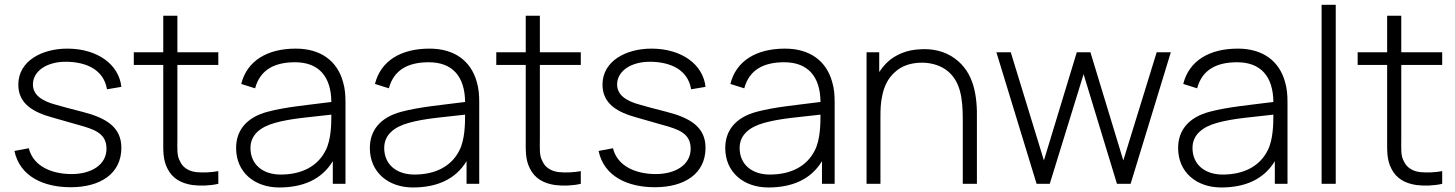

<svg xmlns="http://www.w3.org/2000/svg" viewBox="-20 -786 6221 821"><path d="M499 -414.6C488.5 -510.4 396.9 -578.1 267.7 -578.1C160.4 -578.1 58.3 -526 58.3 -424C58.3 -340.6 125 -305.2 205.2 -283.3L314.6 -252.1C382.3 -233.3 435.4 -216.7 435.4 -150C435.4 -80.2 368.8 -41.7 286.5 -41.7C204.2 -41.7 122.9 -72.9 103.1 -152.1L41.7 -140.6C64.6 -31.3 166.7 14.6 282.3 14.6C408.3 14.6 499 -42.7 499 -154.2C499 -243.8 431.3 -282.3 334.4 -307.3C282.3 -320.8 244.8 -330.2 217.7 -338.5C155.2 -355.2 120.8 -382.3 120.8 -425C120.8 -482.3 181.2 -524 267.7 -521.9C347.9 -519.8 422.9 -489.6 437.5 -404.2Z M738.5 -508.3H913.5V-562.5H738.5V-718.8H678.1V-562.5H552.1V-508.3H678.1V-194.8C678.1 -142.7 676 -104.2 695.8 -65.6C716.7 -22.9 754.2 -2.1 803.1 5.2C837.5 9.4 878.1 8.3 913.5 0V-54.2C884.4 -49 850 -46.9 819.8 -50C789.6 -53.1 761.5 -68.8 750 -95.8C735.4 -120.8 738.5 -149 738.5 -196.9Z M1457.3 0V-349C1457.3 -380.2 1455.2 -407.3 1446.9 -435.4C1421.9 -526 1351 -578.1 1244.8 -578.1C1124 -578.1 1036.5 -527.1 1011.5 -427.1L1070.8 -408.3C1092.7 -489.6 1156.2 -519.8 1241.7 -519.8C1341.7 -519.8 1395.8 -460.4 1396.9 -350C1293.8 -336.5 1204.2 -329.2 1125 -308.3C1030.2 -283.3 989.6 -225 989.6 -153.1C989.6 -49 1068.8 15.6 1174 15.6C1274 15.6 1355.2 -17.7 1403.1 -96.9V0ZM1372.9 -143.8C1338.5 -74 1268.8 -39.6 1180.2 -39.6C1104.2 -39.6 1051 -82.3 1051 -153.1C1051 -208.3 1091.7 -242.7 1155.2 -260.4C1226 -280.2 1301 -284.4 1396.9 -295.8C1396.9 -256.2 1395.8 -188.5 1372.9 -143.8Z M2029.2 0V-349C2029.2 -380.2 2027.1 -407.3 2018.8 -435.4C1993.8 -526 1922.9 -578.1 1816.7 -578.1C1695.8 -578.1 1608.3 -527.1 1583.3 -427.1L1642.7 -408.3C1664.6 -489.6 1728.1 -519.8 1813.5 -519.8C1913.5 -519.8 1967.7 -460.4 1968.8 -350C1865.6 -336.5 1776 -329.2 1696.9 -308.3C1602.1 -283.3 1561.5 -225 1561.5 -153.1C1561.5 -49 1640.6 15.6 1745.8 15.6C1845.8 15.6 1927.1 -17.7 1975 -96.9V0ZM1944.8 -143.8C1910.4 -74 1840.6 -39.6 1752.1 -39.6C1676 -39.6 1622.9 -82.3 1622.9 -153.1C1622.9 -208.3 1663.5 -242.7 1727.1 -260.4C1797.9 -280.2 1872.9 -284.4 1968.8 -295.8C1968.8 -256.2 1967.7 -188.5 1944.8 -143.8Z M2288.5 -508.3H2463.5V-562.5H2288.5V-718.8H2228.1V-562.5H2102.1V-508.3H2228.1V-194.8C2228.1 -142.7 2226 -104.2 2245.8 -65.6C2266.7 -22.9 2304.2 -2.1 2353.1 5.2C2387.5 9.4 2428.1 8.3 2463.5 0V-54.2C2434.4 -49 2400 -46.9 2369.8 -50C2339.6 -53.1 2311.5 -68.8 2300 -95.8C2285.4 -120.8 2288.5 -149 2288.5 -196.9Z M2996.9 -414.6C2986.5 -510.4 2894.8 -578.1 2765.6 -578.1C2658.3 -578.1 2556.3 -526 2556.3 -424C2556.3 -340.6 2622.9 -305.2 2703.1 -283.3L2812.5 -252.1C2880.2 -233.3 2933.3 -216.7 2933.3 -150C2933.3 -80.2 2866.7 -41.7 2784.4 -41.7C2702.1 -41.7 2620.8 -72.9 2601 -152.1L2539.6 -140.6C2562.5 -31.3 2664.6 14.6 2780.2 14.6C2906.3 14.6 2996.9 -42.7 2996.9 -154.2C2996.9 -243.8 2929.2 -282.3 2832.3 -307.3C2780.2 -320.8 2742.7 -330.2 2715.6 -338.5C2653.1 -355.2 2618.8 -382.3 2618.8 -425C2618.8 -482.3 2679.2 -524 2765.6 -521.9C2845.8 -519.8 2920.8 -489.6 2935.4 -404.2Z M3549 0V-349C3549 -380.2 3546.9 -407.3 3538.5 -435.4C3513.5 -526 3442.7 -578.1 3336.5 -578.1C3215.6 -578.1 3128.1 -527.1 3103.1 -427.1L3162.5 -408.3C3184.4 -489.6 3247.9 -519.8 3333.3 -519.8C3433.3 -519.8 3487.5 -460.4 3488.5 -350C3385.4 -336.5 3295.8 -329.2 3216.7 -308.3C3121.9 -283.3 3081.2 -225 3081.2 -153.1C3081.2 -49 3160.4 15.6 3265.6 15.6C3365.6 15.6 3446.9 -17.7 3494.8 -96.9V0ZM3464.6 -143.8C3430.2 -74 3360.4 -39.6 3271.9 -39.6C3195.8 -39.6 3142.7 -82.3 3142.7 -153.1C3142.7 -208.3 3183.3 -242.7 3246.9 -260.4C3317.7 -280.2 3392.7 -284.4 3488.5 -295.8C3488.5 -256.2 3487.5 -188.5 3464.6 -143.8Z M4063.5 -535.4C4018.8 -568.8 3963.5 -579.2 3911.5 -575C3861.5 -572.9 3809.4 -554.2 3771.9 -517.7C3759.4 -505.2 3749 -491.7 3739.6 -478.1V-562.5H3685.4V0H3744.8V-286.5C3744.8 -317.7 3745.8 -346.9 3752.1 -375C3759.4 -414.6 3777.1 -452.1 3806.2 -477.1C3833.3 -503.1 3870.8 -515.6 3910.4 -517.7C3952.1 -519.8 3991.7 -510.4 4024 -488.5C4087.5 -442.7 4096.9 -366.7 4096.9 -272.9V0H4157.3V-274C4159.4 -377.1 4144.8 -476 4063.5 -535.4Z M4926 -562.5 4783.3 -100 4642.7 -562.5H4584.4L4443.8 -100L4302.1 -562.5H4240.6L4412.5 0H4468.8L4613.5 -468.8L4756.2 0H4814.6L4986.5 -562.5Z M5485.4 0V-349C5485.4 -380.2 5483.3 -407.3 5475 -435.4C5450 -526 5379.2 -578.1 5272.9 -578.1C5152.1 -578.1 5064.6 -527.1 5039.6 -427.1L5099 -408.3C5120.8 -489.6 5184.4 -519.8 5269.8 -519.8C5369.8 -519.8 5424 -460.4 5425 -350C5321.9 -336.5 5232.3 -329.2 5153.1 -308.3C5058.3 -283.3 5017.7 -225 5017.7 -153.1C5017.7 -49 5096.9 15.6 5202.1 15.6C5302.1 15.6 5383.3 -17.7 5431.2 -96.9V0ZM5401 -143.8C5366.7 -74 5296.9 -39.6 5208.3 -39.6C5132.3 -39.6 5079.2 -82.3 5079.2 -153.1C5079.2 -208.3 5119.8 -242.7 5183.3 -260.4C5254.2 -280.2 5329.2 -284.4 5425 -295.8C5425 -256.2 5424 -188.5 5401 -143.8Z M5631.2 0V-765.6H5691.7V0Z M5971.9 -508.3H6146.9V-562.5H5971.9V-718.8H5911.5V-562.5H5785.4V-508.3H5911.5V-194.8C5911.5 -142.7 5909.4 -104.2 5929.2 -65.6C5950 -22.9 5987.5 -2.1 6036.5 5.2C6070.8 9.4 6111.5 8.3 6146.9 0V-54.2C6117.7 -49 6083.3 -46.9 6053.1 -50C6022.9 -53.1 5994.8 -68.8 5983.3 -95.8C5968.8 -120.8 5971.9 -149 5971.9 -196.9Z"/></svg>

Font: Manrope3 Light
Style: Regular
Weight: 300
Designer: Mikhail Sharanda
Foundry: Mikhail Sharanda
Version: Version 3.000;PS 003.000;hotconv 1.0.88;makeotf.lib2.5.64775